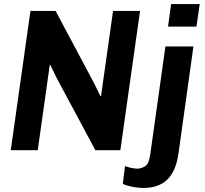

<svg xmlns="http://www.w3.org/2000/svg" viewBox="-20 -740 1010 946"><path d="M33 0 130 -686H254L443 -331L475 -266L478 -268L537 -686H670L573 0H450L260 -354L228 -420L225 -419L166 0ZM687 186Q671 186 652 183.5Q633 181 615 176.5Q597 172 585 166L596 78Q607 83 625.5 87Q644 91 655 91Q676 91 695 79Q714 67 720 23L795 -511H933L859 19Q846 105 803.5 145.5Q761 186 687 186ZM808 -609 823 -720H964L948 -609Z"/></svg>

Font: Chivo SemiBold
Style: Italic
Weight: 600
Italic angle: -8.05°
Designer: Hector Gatti
Foundry: Omnibus-Type
Version: Version 2.002